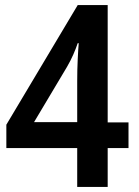

<svg xmlns="http://www.w3.org/2000/svg" viewBox="-20 -736 546 756"><path d="M284 -153H5V-245L286 -716H404V-254H486V-153H404V0H284ZM284 -255V-416Q284 -461 286 -502.5Q288 -544 290 -566H286Q279 -545 268.5 -521Q258 -497 244 -473L114 -255Z"/></svg>

Font: Noto Sans Gurmukhi UI SemiCondensed SemiBold
Style: Regular
Weight: 600
Width: 4
Designer: Jelle Bosma - Monotype Design Team
Foundry: Monotype Imaging Inc.
Version: Version 2.004; ttfautohint (v1.8.4.7-5d5b)